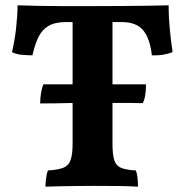

<svg xmlns="http://www.w3.org/2000/svg" viewBox="-20 -699 695 722"><path d="M228 -616Q186 -616 161.5 -601Q137 -586 124 -558.5Q111 -531 102 -491Q82 -491 61 -493Q40 -495 25 -503Q35 -544 40.5 -592.5Q46 -641 46 -679Q81 -678 122 -677Q163 -676 213.5 -676Q264 -676 331 -676Q393 -676 444 -676.5Q495 -677 537.5 -677.5Q580 -678 614 -679Q614 -640 618 -595Q622 -550 629 -503Q614 -497 594.5 -493.5Q575 -490 551 -491Q544 -554 518.5 -585Q493 -616 438 -616ZM253 -645H403V-158Q403 -119 409.5 -97.5Q416 -76 435 -68Q454 -60 491 -58Q495 -48 497 -31Q499 -14 499 3Q469 1 426 0.5Q383 0 334 0Q302 0 267 0.5Q232 1 202 1.5Q172 2 151 3Q151 -13 153.5 -30Q156 -47 160 -58Q197 -60 217.5 -68Q238 -76 245.5 -97.5Q253 -119 253 -158ZM131 -310Q131 -330 134.5 -350Q138 -370 143 -382H288H372H529Q529 -361 526.5 -343.5Q524 -326 517 -311Q488 -312 465.5 -312Q443 -312 420.5 -312Q398 -312 367 -312H285Q261 -312 238 -311.5Q215 -311 189.5 -310.5Q164 -310 131 -310Z"/></svg>

Font: Vollkorn
Style: Bold
Weight: 700
Designer: Friedrich Althausen
Foundry: Friedrich Althausen
Version: Version 5.000